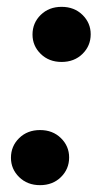

<svg xmlns="http://www.w3.org/2000/svg" viewBox="-20 -533 300 561"><path d="M97 8Q60 8 36 -15.5Q12 -39 12 -72Q12 -106 36 -129.5Q60 -153 97 -153Q134 -153 158 -129.5Q182 -106 182 -73Q182 -39 158 -15.5Q134 8 97 8ZM160 -352Q123 -352 99 -375.5Q75 -399 75 -432Q75 -466 99 -489.5Q123 -513 160 -513Q197 -513 221 -489.5Q245 -466 245 -433Q245 -399 221 -375.5Q197 -352 160 -352Z"/></svg>

Font: DM Sans 18pt ExtraBold
Style: Italic
Weight: 800
Italic angle: -10°
Designer: Colophon Foundry, Jonny Pinhorn
Foundry: Colophon Foundry
Version: Version 4.004;gftools[0.9.30]